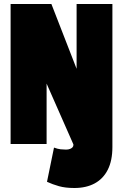

<svg xmlns="http://www.w3.org/2000/svg" viewBox="-20 -720 615 960"><path d="M33 0V-700H237L363 -376V-700H542V15Q542 83 519 128.5Q496 174 453.5 197Q411 220 352 220Q307 220 275 211Q243 202 215 189L250 18Q269 25 283.5 26.5Q298 28 310 28Q322 28 330.5 24.5Q339 21 343 16Q347 11 347 5V2L213 -302V0Z"/></svg>

Font: Georama SemiCondensed Black
Style: Regular
Weight: 900
Width: 4
Designer: Jean-Baptiste Levee
Foundry: Production Type
Version: Version 1.001